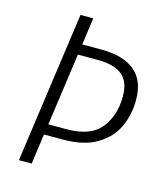

<svg xmlns="http://www.w3.org/2000/svg" viewBox="-104 -764 718 842"><g transform="rotate(15 254.5 -342.5)"><path d="M489 -388Q489 -322 463.5 -265.5Q438 -209 379 -173Q320 -137 223 -137H138L119 0H61L157 -685H215L198 -562H285Q384 -562 436.5 -519Q489 -476 489 -388ZM429 -387Q429 -455 392 -484.5Q355 -514 280 -514H191L145 -185H227Q337 -185 383 -243Q429 -301 429 -387Z"/></g></svg>

Font: Fira Sans Condensed Light
Style: Italic
Weight: 300
Width: 3
Italic angle: -8°
Designer: Carrois Corporate & Edenspiekermann AG
Foundry: Carrois Corporate GbR & Edenspiekermann AG
Version: Version 4.203